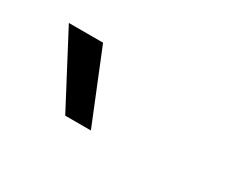

<svg xmlns="http://www.w3.org/2000/svg" viewBox="-42 -827 366 311"><g transform="rotate(30 141.5 -671.5)"><path d="M90 -605 20 -738H84L138 -605Z"/></g></svg>

Font: Bricolage Grotesque Condensed ExtraLight
Style: Regular
Weight: 250
Width: 3
Designer: Mathieu Triay
Foundry: Atelier Triay
Version: Version 1.000;gftools[0.9.30]